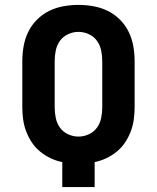

<svg xmlns="http://www.w3.org/2000/svg" viewBox="-20 -763 640 783"><path d="M234 0V-102Q209 -107 186 -118Q163 -129 143.5 -145Q124 -161 110 -182Q96 -203 87 -226.5Q78 -250 74.5 -275Q71 -300 71 -325V-514Q71 -545 76.5 -575.5Q82 -606 95.5 -633.5Q109 -661 131 -683Q153 -705 180.5 -718.5Q208 -732 238.5 -737.5Q269 -743 300 -743Q331 -743 361.5 -737.5Q392 -732 419.5 -718.5Q447 -705 469 -683Q491 -661 504.5 -633.5Q518 -606 523.5 -575.5Q529 -545 529 -514V-325Q529 -300 525.5 -275Q522 -250 513 -226.5Q504 -203 490 -182Q476 -161 456.5 -145Q437 -129 414 -118Q391 -107 366 -102V0ZM300 -206Q322 -206 342.5 -215.5Q363 -225 375.5 -242.5Q388 -260 392.5 -281.5Q397 -303 397 -325V-514Q397 -536 392.5 -557.5Q388 -579 375.5 -596.5Q363 -614 342.5 -623.5Q322 -633 300 -633Q278 -633 257.5 -623.5Q237 -614 224.5 -596.5Q212 -579 207.5 -557.5Q203 -536 203 -514V-325Q203 -303 207.5 -281.5Q212 -260 224.5 -242.5Q237 -225 257.5 -215.5Q278 -206 300 -206Z"/></svg>

Font: Iosevka Aile Extrabold
Style: Regular
Weight: 800
Designer: Belleve Invis
Foundry: Belleve Invis
Version: Version 27.3.5; ttfautohint (v1.8.4)